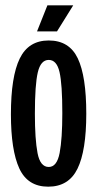

<svg xmlns="http://www.w3.org/2000/svg" viewBox="-20 -690 365 721"><path d="M161 11Q84 11 52.5 -57.5Q21 -126 21 -261Q21 -402 54 -470Q87 -538 163 -538Q240 -538 272 -471Q304 -404 304 -263Q304 -124 271 -56.5Q238 11 161 11ZM163 -63Q194 -63 204 -116Q214 -169 214 -265Q214 -374 203.5 -419.5Q193 -465 163 -465Q133 -465 122 -418.5Q111 -372 111 -263Q111 -167 121 -115Q131 -63 163 -63ZM194 -572H119L158 -670H255Z"/></svg>

Font: Bricolage Grotesque 48pt Condensed
Style: Regular
Weight: 400
Width: 3
Designer: Mathieu Triay
Foundry: Atelier Triay
Version: Version 1.000; ttfautohint (v1.8.4.7-5d5b);gftools[0.9.32]